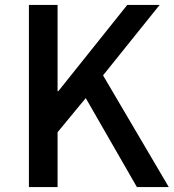

<svg xmlns="http://www.w3.org/2000/svg" viewBox="-20 -757 704 777"><path d="M97 0V-737H213V-388H216L495 -737H626L397 -452L663 0H534L327 -360L213 -222V0Z"/></svg>

Font: Source Han Sans TC Medium
Style: Regular
Weight: 500
Designer: Ryoko NISHIZUKA Ë•øÂ°öÊ∂ºÂ≠ê (kana, bopomofo & ideographs); Paul D. Hunt (Latin, Greek & Cyrillic); Sandoll Communicatio
Foundry: Adobe
Version: Version 2.004;hotconv 1.0.118;makeotfexe 2.5.65603